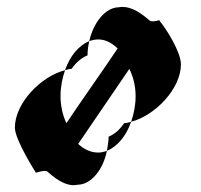

<svg xmlns="http://www.w3.org/2000/svg" viewBox="-20 -552 580 555"><path d="M23 -183C23 -148 83 -54 83 -54C78 -49 109 -63 117 -56C149 -27 178 -12 204 -18C243 -18 278 -61 289 -116C281 -113 272 -111 264 -111C243 -111 223 -120 206 -136L354 -353C365 -330 372 -304 372 -274C372 -248 367 -223 359 -200C428 -218 503 -295 503 -366C503 -401 462 -467 441 -492C447 -498 420 -484 411 -494C379 -522 350 -536 324 -531C285 -531 250 -487 238 -433C246 -436 255 -438 264 -438C285 -438 303 -428 320 -412C294 -372 198 -236 172 -196C161 -219 155 -246 155 -274C155 -301 160 -326 168 -349C99 -332 23 -254 23 -183ZM168 -349C174 -351 181 -353 187 -353C201 -373 216 -385 233 -392C233 -406 235 -420 238 -433C208 -421 182 -390 168 -349ZM289 -116C319 -128 345 -159 359 -200C353 -198 345 -196 339 -196C325 -176 311 -164 294 -157C294 -143 291 -129 289 -116Z"/></svg>

Font: Ampere
Style: SCSuCnd
Weight: 400
Version: Version 1